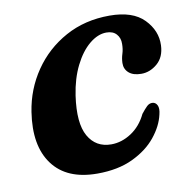

<svg xmlns="http://www.w3.org/2000/svg" viewBox="-62 -535 604 608"><g transform="rotate(-10 240.5 -231.0)"><path d="M309 -423Q281.5 -423 254.2 -400.5Q227 -378 206.8 -337.5Q186.5 -297 178.5 -243Q166 -156 190 -113.8Q214 -71.5 263.5 -71.5Q297 -71.5 328 -91.8Q359 -112 377 -149.5Q388.5 -164 396 -171.2Q403.5 -178.5 413.5 -178.5Q424 -178 429.2 -167.8Q434.5 -157.5 429.5 -138Q421.5 -102 393.5 -67.5Q365.5 -33 318 -10.5Q270.5 12 204 12Q106 12 60.8 -49Q15.5 -110 32 -216.5Q43 -288 83 -346.5Q123 -405 185.8 -439.5Q248.5 -474 328 -474Q402.5 -474 438.5 -437Q474.5 -400 472.5 -353Q471 -315.5 447.5 -295.2Q424 -275 396 -275Q370 -275 356 -287.2Q342 -299.5 342.5 -319Q343 -334 347.5 -348Q352 -362 352 -379Q352.5 -398 341.2 -410.5Q330 -423 309 -423Z"/></g></svg>

Font: Fraunces 9pt SemiBold
Style: Italic
Weight: 600
Italic angle: -16°
Version: Version 1.000;[b76b70a41]